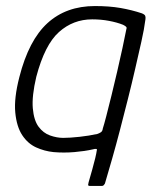

<svg xmlns="http://www.w3.org/2000/svg" viewBox="-20 -500 531 635"><path d="M157 3Q127 0 99.5 -12.5Q72 -25 53.5 -53Q35 -81 30.5 -128Q26 -175 44 -245Q75 -367 137 -423.5Q199 -480 294 -480Q342 -480 379 -473.5Q416 -467 449 -456Q459 -452 460.5 -447Q462 -442 461 -436Q457 -404 447.5 -362Q438 -320 427 -272Q416 -224 403 -172.5Q390 -121 377 -71Q364 -21 351 24.5Q338 70 327 107Q326 109 323.5 112Q321 115 317 115H278Q271 115 271.5 111Q272 107 273 103Q279 82 285 61Q291 40 295 23Q299 6 300 -2Q302 -7 298 -7.5Q294 -8 287 -6Q261 0 226 3Q191 6 157 3ZM100 -246Q85 -182 88.5 -142Q92 -102 107.5 -81Q123 -60 145.5 -52Q168 -44 189 -44Q211 -44 243 -47.5Q275 -51 302 -57Q308 -59 313.5 -62.5Q319 -66 320 -75Q324 -87 331.5 -116Q339 -145 348.5 -183.5Q358 -222 367.5 -263Q377 -304 385 -341Q393 -378 398 -404Q400 -409 396.5 -412Q393 -415 387 -418Q367 -426 340.5 -431Q314 -436 285 -436Q222 -436 175 -394Q128 -352 100 -246Z"/></svg>

Font: Glory Light
Style: Italic
Weight: 300
Italic angle: -12°
Version: Version 1.011